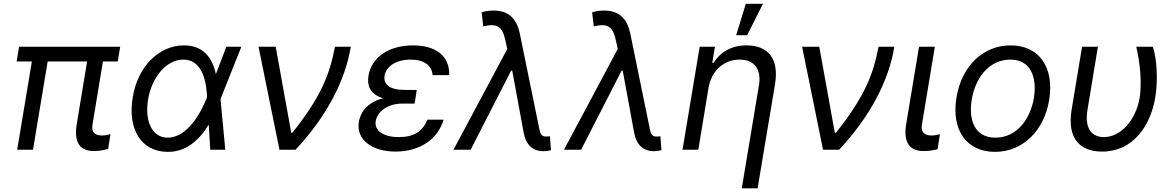

<svg xmlns="http://www.w3.org/2000/svg" viewBox="-20 -793 6215 1017"><path d="M616.5 -545.5H81L68.2 -467.3H148.8L71 0H154.8L232.6 -467.3H441.4L386.4 -134.9C369.3 -29.8 410.5 7.1 477.3 7.1C511.4 7.1 536.9 0 552.6 -4.3L565.3 -82.4C555.4 -79.5 536.9 -75.3 521.3 -75.3C492.9 -75.3 461.6 -83.8 470.2 -134.9L525.2 -467.3H603.7Z M866.5 11.4C962.4 12.8 1033 -46.2 1085.6 -133.2L1093.8 0H1173.3L1148.1 -267.4L1149.1 -271.3L1258.5 -545.5H1179L1123.6 -400.6C1103.7 -488.6 1056.8 -552.6 954.5 -552.6C821 -552.6 708.8 -438.9 683.2 -278.4C654.8 -109.4 727.3 9.9 866.5 11.4ZM764.2 -265.6C785.5 -389.2 863.6 -477.3 951.7 -477.3C1058.2 -477.3 1073.9 -345.2 1076.7 -279.8V-278.1L1075.3 -274.1C1046.9 -203.1 975.9 -63.9 867.9 -63.9C785.5 -63.9 745.7 -150.6 764.2 -265.6Z M1460.2 0H1545.5C1708.8 -174.7 1808.2 -363.6 1838.1 -545.5H1754.3C1725.9 -397.7 1681.8 -282.7 1528.4 -89.5H1522.7L1440.3 -545.5H1349.4Z M1880.7 -147.7C1865.4 -54 1949.2 9.9 2075.3 9.9C2204.9 9.9 2300.1 -56.8 2329.5 -159.1H2244.3C2217.7 -96.6 2172.2 -66.8 2092.3 -66.8C2010.3 -66.8 1962 -100.9 1970.2 -152C1979 -203.1 2034.4 -244.3 2110.8 -244.3H2176.1L2178.6 -261.4H2179L2187.5 -316.8H2122.2C2043 -316.8 2010.3 -346.6 2017 -392C2025.9 -443.2 2079.9 -477.3 2154.8 -477.3C2227.6 -477.3 2268.8 -444.6 2271.3 -394.9H2359.4C2362.6 -494.3 2291.5 -552.6 2167.6 -552.6C2043 -552.6 1949.2 -492.9 1931.8 -392C1924.7 -348 1932.5 -295.5 2009.2 -272.7C1919 -248.9 1888.5 -192.5 1880.7 -147.7Z M2858 7.8C2870.4 7.8 2884.2 6 2898.4 2.8L2892.8 -71C2888.1 -71 2877.8 -69.6 2872.2 -69.6C2843.8 -69.6 2840.6 -92.3 2836.6 -110.8L2733.7 -613.6C2716.6 -697.1 2671.9 -737.2 2593.8 -737.2C2565.3 -737.2 2540.1 -731.2 2531.2 -727.3L2539.8 -653.4C2612.2 -670.1 2640.6 -654.8 2657 -579.5L2666.9 -533.4L2382.1 0H2473L2687.5 -419H2693.2L2753.6 -90.9C2766 -24.1 2803.3 7.8 2858 7.8Z M3443.2 7.8C3455.6 7.8 3469.5 6 3483.7 2.8L3478 -71C3473.4 -71 3463.1 -69.6 3457.4 -69.6C3429 -69.6 3425.8 -92.3 3421.9 -110.8L3318.9 -613.6C3301.8 -697.1 3257.1 -737.2 3179 -737.2C3150.6 -737.2 3125.4 -731.2 3116.5 -727.3L3125 -653.4C3197.4 -670.1 3225.9 -654.8 3242.2 -579.5L3252.1 -533.4L2967.3 0H3058.2L3272.7 -419H3278.4L3338.8 -90.9C3351.2 -24.1 3388.5 7.8 3443.2 7.8Z M3733 -328.1C3750 -423.3 3818.2 -477.3 3897.7 -477.3C3975.9 -477.3 4014.2 -426.1 4000 -340.9L3909.1 204.5H3992.9L4085.2 -346.6C4108 -485.8 4045.5 -552.6 3934.7 -552.6C3852.3 -552.6 3794 -515.6 3759.9 -460.2H3752.8L3767 -545.5H3686.1L3595.2 0H3679ZM3879.3 -606.5H3937.5L4021.3 -772.7H3930.4Z M4339.5 0H4424.7C4588.1 -174.7 4687.5 -363.6 4717.3 -545.5H4633.5C4605.1 -397.7 4561.1 -282.7 4407.7 -89.5H4402L4319.6 -545.5H4228.7Z M4848 -545.5 4779.8 -134.9C4762.8 -29.8 4805.4 7.1 4872.2 7.1C4906.2 7.1 4930.4 1.4 4946 -2.8L4958.8 -82.4C4950.3 -79.5 4930.4 -75.3 4916.2 -75.3C4886.4 -75.3 4855.1 -83.8 4863.6 -134.9L4931.8 -545.5Z M5250.7 11.4C5395.2 11.4 5510.3 -98 5537.6 -264.2C5565.3 -437.5 5483.3 -552.6 5333.1 -552.6C5187.9 -552.6 5072.8 -443.2 5046.2 -275.6C5018.1 -103.7 5099.8 11.4 5250.7 11.4ZM5127.1 -264.2C5144.9 -376.4 5216.3 -477.3 5331.7 -477.3C5440.7 -477.3 5473.4 -382.1 5456.7 -275.6C5438.2 -163 5366.8 -63.9 5252.1 -63.9C5142.4 -63.9 5109.7 -157.7 5127.1 -264.2Z M5711.6 -545.5 5656.2 -211.6C5631.4 -58.2 5701 9.9 5818.2 9.9C5982.2 9.9 6074.6 -127.8 6099.4 -277C6115.1 -372.2 6106.9 -485.8 6086.6 -545.5H5998.6C6018.1 -464.5 6029.1 -358 6017 -277C5997.5 -159.1 5918.3 -66.8 5826.7 -66.8C5770.6 -66.8 5722.7 -103.7 5740.1 -210.2L5795.5 -545.5Z"/></svg>

Font: Magic Ui Pro
Style: Italic
Weight: 400
Italic angle: -9.39999°
Designer: Stefan Endress, Andreas Faust
Version: Version 1.000;FEAKit 1.0